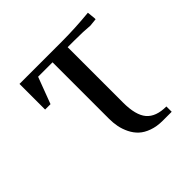

<svg xmlns="http://www.w3.org/2000/svg" viewBox="-126 -554 662 662"><g transform="rotate(-45 205.0 -223.0)"><path d="M47.9 -314V-439H254.9Q318.4 -439 388.2 -445.8L391.1 -418V-411.1L362.8 -408.2Q333 -411.1 286.1 -411.1H254.9V-141.1Q254.9 -79.6 277.8 -52.7Q300.8 -25.9 351.1 -25.9V0H308.1Q279.3 0 256.8 -8.1Q234.4 -16.1 220.5 -29.1Q206.5 -42 197.5 -60.3Q188.5 -78.6 184.8 -97.2Q181.2 -115.7 181.2 -136.2V-411.1H110.8L74.2 -314Z"/></g></svg>

Font: Dihjauti
Style: Regular
Weight: 400
Designer: T. Christopher White
Version: Version 3.0.0